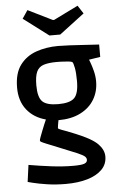

<svg xmlns="http://www.w3.org/2000/svg" viewBox="-64 -857 669 1080"><g transform="rotate(-5 270.5 -317.5)"><path d="M264 179Q207 179 158 171.5Q109 164 79.5 156.5Q50 149 50 149L63 54Q127 65 191.5 73Q256 81 314 81Q361 81 377 74.5Q393 68 393 54Q393 43 383.5 34.5Q374 26 343 12.5Q312 -1 246 -27Q196 -47 173 -56.5Q150 -66 144.5 -69.5Q139 -73 139 -77Q139 -82 144.5 -97Q150 -112 157.5 -131Q165 -150 172 -167Q179 -184 183 -192Q115 -210 76 -259.5Q37 -309 37 -384Q37 -465 71.5 -511.5Q106 -558 163 -578Q220 -598 287 -598Q313 -598 351.5 -596Q390 -594 428 -591.5Q466 -589 492 -587.5Q518 -586 518 -586V-516L454 -506Q454 -506 461 -487.5Q468 -469 475.5 -440Q483 -411 483 -381Q483 -324 456 -279Q429 -234 377.5 -208Q326 -182 253 -182Q251 -173 248.5 -157Q246 -141 246 -138Q246 -133 267 -126Q288 -119 342 -97Q433 -60 465.5 -26.5Q498 7 498 44Q498 88 468 118Q438 148 385.5 163.5Q333 179 264 179ZM260 -272Q325 -272 350.5 -296.5Q376 -321 376 -392Q376 -438 370.5 -467Q365 -496 359 -501Q355 -504 336 -506Q317 -508 297.5 -508.5Q278 -509 272 -509Q226 -509 198 -500Q170 -491 158 -465Q146 -439 146 -388Q146 -320 171 -296Q196 -272 260 -272ZM244 -661 102 -768 133 -814 271 -746H278L416 -814L446 -768L305 -661Z"/></g></svg>

Font: Ruda
Style: Bold
Weight: 700
Designer: Mariela Monsalve and Angelina Sanchez
Foundry: Mariela Monsalve and Angelina Sanchez
Version: Version 2.000